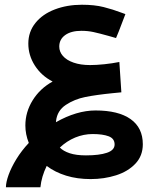

<svg xmlns="http://www.w3.org/2000/svg" viewBox="-20 -558 640 810"><path d="M101.5 45Q87 8.5 87 -28.5Q87 -85.5 118 -135.2Q149 -185 202 -214Q154.5 -238.5 127 -281.5Q99.5 -324.5 99.5 -374Q99.5 -424 129.5 -461.2Q159.5 -498.5 211.2 -518.2Q263 -538 325.5 -538Q378.5 -538 417.2 -528.2Q456 -518.5 494 -504L509 -498.5Q504 -485 498.5 -471Q478.5 -417.5 469.5 -397.5L438 -406.5Q398.5 -417.5 374.2 -422.8Q350 -428 323.5 -428Q280 -428 255 -410Q230 -392 230 -361.5Q230 -339.5 245.5 -321.8Q261 -304 290.5 -293.8Q320 -283.5 360 -283.5Q386.5 -283.5 420 -287Q453.5 -290.5 483.5 -296.5L492 -168.5Q479.5 -167 456 -165Q386 -158 340 -148.8Q294 -139.5 257.8 -115.5Q221.5 -91.5 216.5 -48L216 -42.5Q303.5 -92 383 -92Q479.5 -92 531 -55.5Q582.5 -19 582.5 50.5Q582.5 99.5 551.2 132.5Q520 165.5 469.8 181.5Q419.5 197.5 362.5 197.5Q305.5 197.5 258.8 183Q212 168.5 177 142Q155 187 150.5 232H5Q5 211 16.2 179.8Q27.5 148.5 49.2 113Q71 77.5 101.5 45ZM342.5 97.5Q399 97.5 431.2 86.5Q463.5 75.5 463.5 51.5Q463.5 26.5 438.5 17Q413.5 7.5 371 7.5Q333 7.5 297.2 22.2Q261.5 37 232.5 64.5Q247 79.5 274.2 88.5Q301.5 97.5 342.5 97.5Z"/></svg>

Font: JuliaMono ExtraBold
Style: Regular
Weight: 800
Monospace: yes
Designer: cormullion
Foundry: corm
Version: Version 0.055; ttfautohint (v1.8.4)